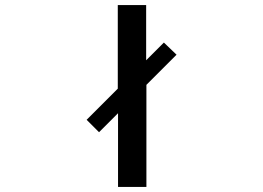

<svg xmlns="http://www.w3.org/2000/svg" viewBox="-20 -696 1040 758"><path d="M677 -480 558 -361V42H446V-249L371 -174L322 -223L445 -346V-676H557V-458L627 -528Z"/></svg>

Font: NanumGothicCoding
Style: Bold
Weight: 700
Monospace: yes
Designer: Kwon Bruce; Nicolas Noh; Sung-woo Choi; Go-un Cha; Soo-hyun Park;
Foundry: NHN Corporation
Version: Version 2.000;PS 1;hotconv 1.0.49;makeotf.lib2.0.14853